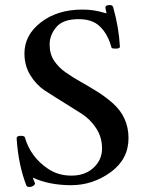

<svg xmlns="http://www.w3.org/2000/svg" viewBox="-20 -722 578 762"><path d="M110 -17 118 3Q121 9 113.5 14.5Q106 20 97 20Q88 20 85 15Q53 -66 46 -173Q46 -183 62 -183Q78 -183 79 -176Q101 -100 168 -54Q209 -25 263.5 -25Q318 -25 351.5 -56.5Q385 -88 385 -132.5Q385 -177 362 -212.5Q339 -248 305 -270Q271 -292 231 -316.5Q191 -341 157 -363.5Q123 -386 100 -424Q77 -462 77 -510Q77 -583 142.5 -633.5Q208 -684 307 -684Q352 -684 391 -672L403 -669Q399 -685 398.5 -691Q398 -697 402.5 -699.5Q407 -702 416.5 -702Q426 -702 429 -694Q452 -613 456 -535Q453 -529 439.5 -529Q426 -529 423 -532Q412 -573 392 -599.5Q372 -626 348 -636Q324 -646 292 -646Q230 -646 203.5 -614.5Q177 -583 177 -545.5Q177 -508 194.5 -481.5Q212 -455 239.5 -435.5Q267 -416 300 -397.5Q333 -379 366.5 -358Q400 -337 428 -312Q490 -257 490 -173.5Q490 -90 419 -38.5Q348 13 262 13Q176 13 110 -17Z"/></svg>

Font: Sedan SC
Style: Regular
Weight: 400
Designer: Sebastian Salazar
Foundry: Sebastian Salazar
Version: Version 1.001